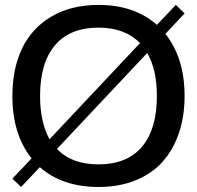

<svg xmlns="http://www.w3.org/2000/svg" viewBox="-20 -742 792 772"><path d="M64.9 9.8 29.8 -23.9 106.9 -105Q29.8 -202.1 29.8 -356Q29.8 -465.3 68.8 -547.1Q107.9 -628.9 186.8 -675.5Q265.6 -722.2 376 -722.2Q520.5 -722.2 610.8 -642.1L687 -722.2L722.2 -688L645 -606Q722.2 -508.3 722.2 -356Q722.2 -274.4 699.5 -207.3Q676.8 -140.1 633.8 -91.8Q590.8 -43.5 524.9 -16.8Q459 9.8 376 9.8Q231.4 9.8 140.1 -69.8ZM141.1 -356Q141.1 -251 179.2 -182.1L543 -568.8Q482.4 -630.9 376 -630.9Q260.7 -630.9 200.9 -559.8Q141.1 -488.8 141.1 -356ZM376 -81.1Q491.2 -81.1 551 -152.1Q610.8 -223.1 610.8 -356Q610.8 -462.4 571.8 -528.8L209 -143.1Q268.1 -81.1 376 -81.1Z"/></svg>

Font: Creato Display Medium
Style: Regular
Weight: 500
Version: Version 1.000